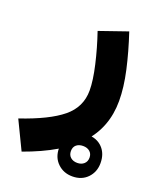

<svg xmlns="http://www.w3.org/2000/svg" viewBox="-235 -444 670 815"><g transform="rotate(20 100.0 -36.5)"><path d="M189.9 105Q232.9 105 258.3 131.1Q283.7 157.2 283.7 200.2Q283.7 240.2 257.8 267.1Q231.9 293.9 189.9 293.9Q149.9 293.9 123 267.8Q96.2 241.7 96.2 200.2Q96.2 159.7 123.3 132.3Q150.4 105 189.9 105ZM189.9 156.7Q170.9 156.7 159.4 166.5Q147.9 176.3 147.9 194.3Q147.9 212.4 159.7 222.7Q171.4 232.9 189.9 232.9Q208.5 232.9 220.2 222.4Q231.9 211.9 231.9 194.3Q231.9 176.8 220.2 166.7Q208.5 156.7 189.9 156.7ZM80.1 -323.2 207 -367.2Q234.4 -284.7 251 -210.2Q267.6 -135.7 267.6 -74.7Q267.6 44.9 191.7 127.4Q115.7 210 -47.9 268.6L-109.4 141.1Q16.1 98.6 75.4 50Q134.8 1.5 134.8 -73.7Q134.8 -118.7 119.1 -186.8Q103.5 -254.9 80.1 -323.2Z"/></g></svg>

Font: Estedad-FD Bold
Style: Regular
Weight: 700
Designer: Amin Abedi
Version: Version 7.3